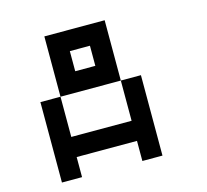

<svg xmlns="http://www.w3.org/2000/svg" viewBox="-121 -1014 1241 1153"><g transform="rotate(-15 500.0 -437.5)"><path d="M250 -875H625V-500H250ZM625 -500H750V0H625V-125H250V0H125V-500H250V-250H625ZM375 -750V-625H500V-750Z"/></g></svg>

Font: Dogica
Style: Regular
Weight: 400
Monospace: yes
Designer: Roberto Mocci
Version: Version 001.012